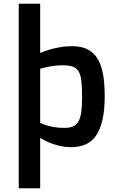

<svg xmlns="http://www.w3.org/2000/svg" viewBox="-20 -779 640 1036"><path d="M196.8 236.8H81.1V-758.8H196.8V-493.2Q219.7 -502.9 246.6 -511.2Q270 -518.1 301.3 -523.9Q332.5 -529.8 369.1 -529.8Q420.9 -529.8 454.8 -511.5Q488.8 -493.2 508.8 -458.3Q528.8 -423.3 536.9 -373.3Q544.9 -323.2 544.9 -259.8Q544.9 -183.6 532.7 -131.3Q520.5 -79.1 497.6 -46.4Q474.6 -13.7 440.7 0.7Q406.7 15.1 363.8 15.1Q334 15.1 307.4 9.3Q280.8 3.4 259 -4.6Q237.3 -12.7 221.2 -21.2Q205.1 -29.8 196.8 -35.2ZM196.8 -116.2Q212.4 -108.4 232.4 -102.5Q249.5 -97.2 273.4 -93Q297.4 -88.9 327.1 -88.9Q356.4 -88.9 375 -97.4Q393.6 -106 404.1 -125.2Q414.6 -144.5 418.7 -176Q422.9 -207.5 422.9 -253.9Q422.9 -305.7 419.4 -339.1Q416 -372.6 405 -392.1Q394 -411.6 372.8 -419.2Q351.6 -426.8 315.9 -426.8Q293.5 -426.8 272.5 -423.8Q251.5 -420.9 234.4 -417.5Q214.8 -413.1 196.8 -408.2Z"/></svg>

Font: Doppio One
Style: Regular
Weight: 400
Designer: Szymon Celej
Foundry: Szymon Celej
Version: Version 1.002